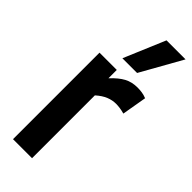

<svg xmlns="http://www.w3.org/2000/svg" viewBox="-259 -819 849 849"><g transform="rotate(45 165.5 -394.5)"><path d="M149 -541V-489Q180 -522 207 -536.5Q234 -551 269 -551Q283 -551 297 -549Q311 -547 326 -541L306 -425Q292 -429 278 -431Q264 -433 253 -433Q230 -433 207.5 -424Q185 -415 160 -393V0H41V-541ZM130 -595 212 -789H331L222 -595Z"/></g></svg>

Font: Georama Semi Condensed SemiBold
Style: Regular
Weight: 600
Width: 4
Designer: Jean-Baptiste Levee
Foundry: Production Type
Version: Version 1.000